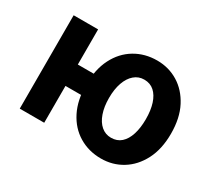

<svg xmlns="http://www.w3.org/2000/svg" viewBox="-116 -779 1100 997"><g transform="rotate(30 434.0 -280.5)"><path d="M79.3 0V-559.8H226V-349.1H345.1V-220.9H226V0ZM573.4 13.8Q499.7 13.8 441 -21.5Q382.3 -56.7 349.1 -122.5Q315.8 -188.3 315.8 -279.9Q315.8 -372.1 349.1 -437.6Q382.3 -503.1 441 -538.3Q499.7 -573.5 573.4 -573.5Q643 -573.5 699.8 -538.7Q756.6 -503.9 790.7 -438.4Q824.7 -372.8 824.7 -279.9Q824.7 -187.5 790.7 -121.7Q756.6 -55.9 699.8 -21.1Q643 13.8 573.4 13.8ZM564.6 -105.8Q600.7 -105.8 624.8 -127.3Q648.9 -148.9 661.4 -188.2Q673.9 -227.4 673.9 -279.9Q673.9 -332.7 661.4 -371.7Q648.9 -410.7 624.8 -432.3Q600.7 -454 564.6 -454Q530.9 -454 505.7 -432.3Q480.4 -410.7 466.7 -371.7Q452.9 -332.7 452.9 -279.9Q452.9 -227.4 466.7 -188.2Q480.4 -148.9 505.7 -127.3Q530.9 -105.8 564.6 -105.8Z"/></g></svg>

Font: Noto Sans SC Thin
Style: Regular
Weight: 100
Designer: Ryoko NISHIZUKA 西塚涼子 (kana, bopomofo & ideographs); Paul D. Hunt (Latin, Greek & Cyrillic); Sandoll Communications 산돌커뮤니
Foundry: Adobe
Version: Version 2.004-H2;hotconv 1.0.118;makeotfexe 2.5.65603